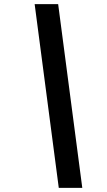

<svg xmlns="http://www.w3.org/2000/svg" viewBox="-20 -760 519 931"><path d="M379 151H265L148 -740H262Z"/></svg>

Font: IBM Plex Sans
Style: Bold Italic
Weight: 700
Italic angle: -11.31°
Designer: Mike Abbink, Paul van der Laan, Pieter van Rosmalen
Foundry: Bold Monday
Version: Version 3.201